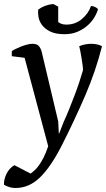

<svg xmlns="http://www.w3.org/2000/svg" viewBox="-35 -731 530 960"><path d="M88 -442 24 -450V-475Q29 -479 40.5 -485Q52 -491 67 -497Q82 -503 98 -507.5Q114 -512 128 -512Q149 -512 158.5 -501.5Q168 -491 173 -474L256 -124L259 -64H261L284 -123Q297 -151 310.5 -184.5Q324 -218 337 -252Q350 -286 361 -319Q372 -352 380 -380Q380 -391 377.5 -409Q375 -427 372 -445Q369 -463 366 -478.5Q363 -494 361 -500Q375 -506 391 -509Q407 -512 422 -512Q452 -512 475 -500Q444 -376 390.5 -252Q337 -128 272 0Q218 105 164 157Q110 209 42 209Q27 209 13.5 205Q0 201 -15 193Q-16 182 -13 168Q-10 154 -3.5 140Q3 126 13.5 114Q24 102 37 95L118 137Q125 132 136 122.5Q147 113 159 96.5Q171 80 183 56.5Q195 33 206 0ZM288 -560Q243 -560 216 -573.5Q189 -587 175 -606Q161 -625 157.5 -646Q154 -667 156 -683Q172 -695 191 -702Q210 -709 231 -711L256 -698V-621Q262 -616 271.5 -612Q281 -608 297 -608Q341 -608 374 -635.5Q407 -663 420 -701Q429 -701 439.5 -696.5Q450 -692 455 -685Q449 -664 435.5 -642Q422 -620 401 -602Q380 -584 352 -572Q324 -560 288 -560Z"/></svg>

Font: PTSerifItalic
Style: Italic
Weight: 400
Italic angle: -12°
Designer: A.Korolkova, O.Umpeleva, V.Yefimov
Foundry: ParaType Ltd
Version: Version 1.000W OFL